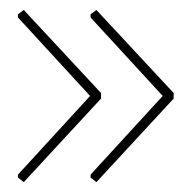

<svg xmlns="http://www.w3.org/2000/svg" viewBox="-20 -416 395 386"><path d="M183.1 -217.8 27.8 -49.8 16.1 -59.1V-64.9L161.1 -223.1L16.1 -380.9V-387.2L27.8 -396L183.1 -229ZM329.1 -217.8 173.8 -49.8 162.1 -59.1V-64.9L307.1 -223.1L162.1 -380.9V-387.2L173.8 -396L329.1 -229Z"/></svg>

Font: Datalegreya
Style: Dot
Weight: 700
Designer: Figs Lab
Foundry: Figs Lab
Version: Version 1.002;PS 001.002;hotconv 1.0.70;makeotf.lib2.5.58329